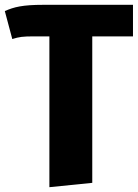

<svg xmlns="http://www.w3.org/2000/svg" viewBox="-29 -553 573 797"><path d="M523 -533H151C65 -533 29 -524 -9 -507L22 -391C51 -400 65 -402 113 -402H176V224L354 206V-402H523Z"/></svg>

Font: Fira Sans ExtraBold
Style: Regular
Weight: 800
Designer: bBox Type GmbH & Carrois Corporate GbR & Edenspiekermann AG
Foundry: bBox Type GmbH & Carrois Corporate GbR & Edenspiekermann AG
Version: Version 4.300;PS 004.300;hotconv 1.0.88;makeotf.lib2.5.64775